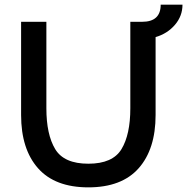

<svg xmlns="http://www.w3.org/2000/svg" viewBox="-20 -794 807 828"><path d="M651 -634V-298Q651 -151 578 -68.5Q505 14 361 14Q217 14 144 -68.5Q71 -151 71 -298V-700H180V-327Q180 -214 218 -151Q256 -88 361 -88Q466 -88 504 -151Q542 -214 542 -327V-700H593Q673 -700 673 -774H767Q767 -725 734.5 -687Q702 -649 651 -634Z"/></svg>

Font: Cabin Medium
Style: Regular
Weight: 500
Designer: Pablo Impallari
Foundry: Pablo Impallari. http://www.impallari.com Igino Marini. http://www.ikern.com
Version: Version 2.001